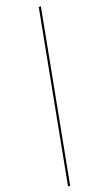

<svg xmlns="http://www.w3.org/2000/svg" viewBox="-58 -744 500 934"><g transform="rotate(5 191.5 -276.5)"><path d="M93 -703 103 -707 321 150 311 154Z"/></g></svg>

Font: Ysabeau Infant Hairline
Style: Italic
Weight: 100
Italic angle: -12°
Designer: Christian Thalmann (Catharsis Fonts)
Version: Version 0.003